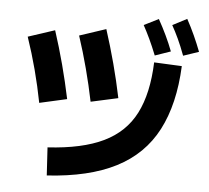

<svg xmlns="http://www.w3.org/2000/svg" viewBox="-59 -908 1118 1026"><g transform="rotate(5 500.0 -394.5)"><path d="M899 -646Q880 -697 862.5 -734.5Q845 -772 827 -804L904 -844Q927 -802 946.5 -759Q966 -716 982 -674ZM748 -634Q728 -684 710.5 -721Q693 -758 675 -791L753 -830Q776 -789 796 -747Q816 -705 832 -663ZM428 -358Q410 -446 387 -533Q364 -620 336 -705L478 -752Q507 -662 531 -572Q555 -482 574 -390ZM155 -328Q138 -416 115 -503Q92 -590 63 -675L206 -722Q235 -633 259 -542.5Q283 -452 302 -361ZM897 -590Q888 -385 815.5 -246Q743 -107 598.5 -33Q454 41 229 55L220 -95Q405 -106 519 -161Q633 -216 687.5 -323Q742 -430 748 -597Z"/></g></svg>

Font: Murecho
Style: Bold
Weight: 700
Designer: Neil Summerour
Foundry: Positype
Version: Version 1.010; ttfautohint (v1.8.3)